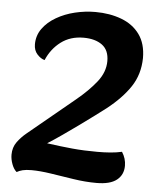

<svg xmlns="http://www.w3.org/2000/svg" viewBox="-51 -725 659 785"><g transform="rotate(5 278.5 -332.0)"><path d="M374 16Q328 16 279.5 8.5Q231 1 185.5 -6Q140 -13 105 -13Q83 -13 69 -9.5Q55 -6 45 0Q33 -10 25.5 -30Q18 -50 18 -69Q18 -99 34 -121Q50 -143 72 -161L261 -317Q311 -358 343 -398.5Q375 -439 375 -484Q375 -529 346.5 -550Q318 -571 270 -571Q216 -571 177.5 -542Q139 -513 119 -466Q103 -470 88.5 -486Q74 -502 74 -527Q74 -563 94.5 -591.5Q115 -620 149.5 -640Q184 -660 225.5 -670Q267 -680 309 -680Q368 -680 416 -662Q464 -644 491.5 -606Q519 -568 519 -509Q518 -442 484 -391Q450 -340 389 -292Q372 -279 344.5 -258.5Q317 -238 284.5 -214.5Q252 -191 219 -168Q186 -145 159 -128Q216 -120 263.5 -115.5Q311 -111 367 -111Q395 -111 420 -113Q445 -115 467 -120Q484 -94 484 -64Q484 -27 457 -5.5Q430 16 374 16Z"/></g></svg>

Font: Sansita Swashed SemiBold
Style: Regular
Weight: 600
Designer: Pablo Cosgaya
Foundry: Omnibus-Type
Version: Version 1.003; ttfautohint (v1.8.3)